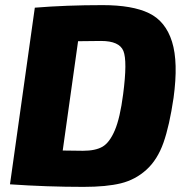

<svg xmlns="http://www.w3.org/2000/svg" viewBox="-20 -720 730 750"><path d="M19 0 116 -690Q239 -700 381 -700Q497 -700 562 -668.5Q627 -637 652 -557Q677 -477 658 -338Q642 -229 618.5 -162.5Q595 -96 552 -57Q509 -18 452.5 -4Q396 10 306 10Q164 10 19 0ZM225 -132 304 -131Q353 -131 380.5 -147Q408 -163 428.5 -211Q449 -259 461 -352Q478 -482 462 -521Q446 -560 375 -560L285 -559Z"/></svg>

Font: Exo 2.0 Extra Bold
Style: Italic
Weight: 800
Italic angle: -8°
Designer: Natanael Gama
Version: Version 1.001;PS 001.001;hotconv 1.0.70;makeotf.lib2.5.58329